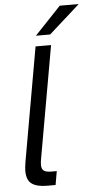

<svg xmlns="http://www.w3.org/2000/svg" viewBox="-63 -1011 537 1048"><g transform="rotate(-5 205.0 -486.5)"><path d="M151 0Q96 0 68 -20Q40 -40 40 -91Q40 -109 45 -139L155 -763H240L132 -152Q128 -133 128 -115Q128 -94 140 -84.5Q152 -75 184 -75H211L198 0ZM240 -821H162L306 -973H410Z"/></g></svg>

Font: Open Sauce One
Style: Italic
Weight: 400
Italic angle: -10°
Designer: Alfredo Marco Pradil
Foundry: Creative Sauce Fz LLC
Version: Version 1.477